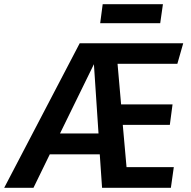

<svg xmlns="http://www.w3.org/2000/svg" viewBox="-74 -898 915 918"><path d="M488 -593 505 -399H751L738 -301H513L531 -99H757L743 0H414L403 -160H164L86 0H-54L307 -691H802L774 -593ZM397 -260 375 -591 213 -260ZM405 -787 417 -878H705L692 -787Z"/></svg>

Font: FiraGO Medium
Style: Italic
Weight: 500
Italic angle: -8°
Designer: bBox Type GmbH
Foundry: bBox Type GmbH
Version: Version 1.001